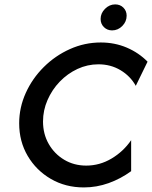

<svg xmlns="http://www.w3.org/2000/svg" viewBox="-20 -828 682 861"><path d="M356.2 12.5Q273.6 12.5 208 -25.7Q142.4 -63.9 104.2 -128.8Q66 -193.8 66 -275Q66 -345.8 95.5 -411.1Q125 -476.4 176.4 -527.4Q227.8 -578.5 293.8 -608Q359.7 -637.5 431.9 -637.5Q494.4 -637.5 548.3 -614.6Q602.1 -591.7 641.7 -551.4L588.9 -443.1Q564.6 -486.8 520.5 -513.2Q476.4 -539.6 421.5 -539.6Q372.2 -539.6 327.4 -518.8Q282.6 -497.9 247.9 -461.8Q213.2 -425.7 193.1 -379.5Q172.9 -333.3 172.9 -283.3Q172.9 -227.1 198.6 -182.3Q224.3 -137.5 268.1 -111.5Q311.8 -85.4 366.7 -85.4Q427.1 -85.4 480.2 -117Q533.3 -148.6 568.1 -199.3V-60.4Q521.5 -26.4 467.4 -6.9Q413.2 12.5 356.2 12.5ZM482.6 -691.7Q461.1 -691.7 446.2 -706.2Q431.2 -720.8 431.2 -743.1Q431.2 -768.8 451 -788.5Q470.8 -808.3 496.5 -808.3Q518.8 -808.3 533.3 -793.8Q547.9 -779.2 547.9 -757.6Q547.9 -731.2 528.5 -711.5Q509 -691.7 482.6 -691.7Z"/></svg>

Font: Afacad Medium
Style: Italic
Weight: 500
Italic angle: -14°
Designer: Kristian Moeller
Foundry: Dicotype
Version: Version 1.000; ttfautohint (v1.8.4.7-5d5b)